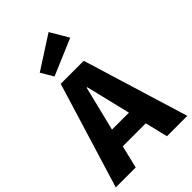

<svg xmlns="http://www.w3.org/2000/svg" viewBox="-292 -1079 1186 1186"><g transform="rotate(-45 300.5 -486.0)"><path d="M399 -149H198L162 0H-12L200 -693H401L613 0H435ZM224 -269H372L301 -562H296ZM157 -833 373 -972 443 -853 205 -752Z"/></g></svg>

Font: Qzxlaeiskcpccdgjqmyffctclhy
Style: Regular
Weight: 700
Monospace: yes
Designer: Carrois Corporate & Edenspiekermann
Foundry: Carrois Corporate GbR & Edenspiekermann AG
Version: Version 2.001